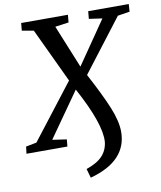

<svg xmlns="http://www.w3.org/2000/svg" viewBox="-132 -822 925 1100"><g transform="rotate(-10 330.0 -272.0)"><path d="M523 -31Q523 140 306 199L291 146Q355 124 385.5 91Q416 58 421 10Q428 -94 309 -313L126 -53L209 -41L205 0H-33L-28 -41L34 -53L280 -371L131 -687L63 -699L67 -743H339L335 -699L256 -688L358 -438L530 -688L453 -699L457 -743H693L690 -699L620 -688L387 -384Q456 -255 489.5 -173Q523 -91 523 -31Z"/></g></svg>

Font: Koeln Type Serif
Style: Italic
Weight: 400
Italic angle: -8°
Designer: Eben Sorkin
Foundry: Eben Sorkin
Version: Version 2.002